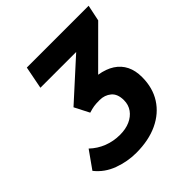

<svg xmlns="http://www.w3.org/2000/svg" viewBox="-180 -782 925 925"><g transform="rotate(-45 282.0 -320.0)"><path d="M225.3 12Q166.8 12 109.2 -8.9Q51.6 -29.9 14.8 -76.5L77.8 -165.3Q109.1 -135.6 148.5 -120.3Q187.8 -105 232.2 -105Q270.1 -105 299.6 -117.8Q329 -130.7 346.1 -154.4Q363.1 -178.2 363.1 -209.8Q363.1 -252.8 338.9 -273Q314.7 -293.2 280.5 -293.2Q255.4 -293.2 241 -290.9Q226.6 -288.6 205.6 -282.1L166.9 -357.5L364.5 -536.8H120.7L143.2 -651.8H564.3L547.1 -569.5L361.8 -384.4Q408.5 -376.9 440.1 -356.3Q471.6 -335.7 487.6 -303.4Q503.6 -271 503.6 -227.3Q503.6 -153.6 469.4 -100.1Q435.3 -46.6 372.8 -17.3Q310.4 12 225.3 12Z"/></g></svg>

Font: Source Sans 3 VF
Style: Italic
Weight: 200
Italic angle: -11°
Designer: Paul D. Hunt
Foundry: Adobe Systems Incorporated
Version: Version 3.042;hotconv 1.0.118;makeotfexe 2.5.65603